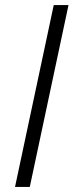

<svg xmlns="http://www.w3.org/2000/svg" viewBox="-20 -734 289 754"><path d="M39 0 191 -714H249L97 0Z"/></svg>

Font: Noto Sans Light
Style: Italic
Weight: 300
Italic angle: -12°
Designer: Monotype Design Team
Foundry: Monotype Imaging Inc.
Version: Version 2.013; ttfautohint (v1.8.4.7-5d5b)